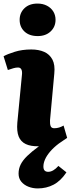

<svg xmlns="http://www.w3.org/2000/svg" viewBox="-22 -806 401 1075"><path d="M75 -119 101 -388Q103 -407 97.5 -417.5Q92 -428 79 -428Q67 -428 53 -424Q39 -420 22 -414L-2 -491Q19 -503 60.5 -516Q102 -529 153 -529Q195 -529 225.5 -515.5Q256 -502 271.5 -472.5Q287 -443 282 -394L258 -132Q257 -112 261.5 -100Q266 -88 282 -88Q296 -88 309 -92Q322 -96 334 -103L354 -34Q345 -28 332.5 -19.5Q320 -11 307 -2Q278 20 258.5 43Q239 66 230 87Q221 108 221 126Q221 142 228 149Q235 156 248 156Q262 156 276.5 147.5Q291 139 305 123L350 159Q318 207 278 228Q238 249 189 249Q162 249 137.5 239.5Q113 230 97.5 211.5Q82 193 82 166Q82 139 93.5 115.5Q105 92 130 67.5Q155 43 196 13Q150 14 122 0.5Q94 -13 82.5 -42Q71 -71 75 -119ZM88 -695Q88 -734 115 -760Q142 -786 188 -786Q218 -786 241 -774Q264 -762 276.5 -741.5Q289 -721 289 -695Q289 -656 261.5 -630Q234 -604 189 -604Q142 -604 115 -629.5Q88 -655 88 -695Z"/></svg>

Font: Literata ExtraBold
Style: Italic
Weight: 800
Italic angle: -2°
Designer: Latin by Veronika Burian and Jose Scaglione. Greek by Irene Vlachou. Cyrillic by Vera Evstafieva
Foundry: TypeTogether
Version: Version 3.002